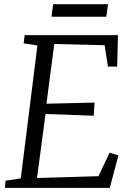

<svg xmlns="http://www.w3.org/2000/svg" viewBox="-20 -914 636 934"><path d="M4 0 7 -35 81 -46 162 -693 95 -703 100 -743H554L550 -590H505L489 -694L244 -700L206 -409.5L440 -415L436 -351L201.5 -359.5L160 -48L459 -57L513 -171L556 -158L514 0ZM238.5 -893.5H505.5L497 -832.5H230.5Z"/></svg>

Font: Merriweather Light
Style: Italic
Weight: 300
Italic angle: -7.8°
Designer: Eben Sorkin
Foundry: Eben Sorkin
Version: Version 2.101